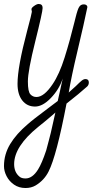

<svg xmlns="http://www.w3.org/2000/svg" viewBox="-51 -527 491 964"><path d="M-31 307Q-31 248 0 196.5Q31 145 89 96Q111 76 190 17L239 -20L244 -43L251 -74Q256 -98 258 -106L264 -133Q246 -78 204.5 -35Q163 8 125 8Q85 8 61 -22.5Q37 -53 37 -106Q37 -190 85 -371Q109 -461 109 -468L107 -480Q106 -487 120 -497Q134 -507 143 -507Q163 -507 163 -487Q163 -467 126 -319Q89 -171 89 -118Q89 -66 102 -53Q114 -40 132 -40Q170 -40 213 -104Q247 -154 273.5 -238.5Q300 -323 323 -417L328 -437Q339 -482 347 -493Q355 -505 369 -505Q380 -505 384.5 -499.5Q389 -494 387 -488Q372 -414 338 -271Q307 -141 294 -62Q291 -60 329 -94Q349 -114 359 -122Q369 -130 378 -130Q395 -130 395 -113Q395 -101 387 -93Q347 -57 283 -7Q233 255 193 334Q171 378 128 404Q106 417 77 417Q44 417 19.5 400Q-5 383 -18 357.5Q-31 332 -31 307ZM140 324Q159 294 181 228L194 179L204 140L227 38L210 53Q175 83 141 110Q20 208 20 297Q20 338 47 360Q57 369 77 369Q112 369 140 324Z"/></svg>

Font: Bad Script
Style: Regular
Weight: 400
Italic angle: -10°
Designer: Roman Shchyukin (Gaslight Type Foundry), Cyreal (Charset Expansion)
Foundry: Gaslight
Version: Version 2.000